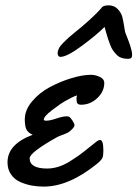

<svg xmlns="http://www.w3.org/2000/svg" viewBox="-20 -672 509 711"><path d="M366.2 -365.2Q366.2 -333 340.1 -308.6Q314 -284.2 280.8 -284.2Q270 -284.2 266.6 -289.3Q263.2 -294.4 263.2 -306.2Q263.2 -311 265.1 -318.8Q247.6 -313 225.1 -299.8Q204.6 -288.6 173.3 -264.6Q142.1 -240.7 142.1 -229Q142.1 -225.1 151.9 -225.1Q165 -225.1 189 -233.2Q212.9 -241.2 225.1 -241.2Q231.9 -241.2 234.9 -240.2Q241.2 -236.8 248.5 -225.3Q255.9 -213.9 255.9 -208Q255.9 -200.7 238.8 -186Q230.5 -179.2 214.4 -173.6Q198.2 -168 192.9 -165Q89.8 -107.4 89.8 -85.9Q89.8 -47.9 154.8 -47.9Q174.8 -47.9 196 -54.4Q217.3 -61 238.3 -74.2Q259.3 -87.4 274.2 -98.1Q289.1 -108.9 310.1 -126Q331.1 -143.1 338.9 -148.9Q346.2 -153.8 350.1 -153.8Q362.8 -153.8 362.8 -115.2Q362.8 -97.2 359.9 -88.9Q356 -79.1 339.8 -65.9Q235.4 19 142.1 19Q118.2 19 96.2 14.9Q74.2 10.7 53.5 1.2Q32.7 -8.3 20.3 -26.9Q7.8 -45.4 7.8 -70.8Q7.8 -138.2 101.1 -172.9Q82.5 -181.2 77.1 -194.1Q71.8 -207 71.8 -230Q71.8 -264.2 98.4 -296.1Q125 -328.1 163.6 -348.9Q202.1 -369.6 243.7 -382.3Q285.2 -395 316.9 -395Q333 -395 349.6 -387.2Q366.2 -379.4 366.2 -365.2ZM453.1 -454.1Q440.4 -454.1 429.9 -457.8Q419.4 -461.4 411.9 -469.2Q404.3 -477.1 398.7 -484.9Q393.1 -492.7 388.2 -505.6Q383.3 -518.6 380.4 -527.1Q377.4 -535.6 373.3 -550.5Q369.1 -565.4 367.2 -572.3Q335.9 -541 281.7 -501.2Q227.5 -461.4 204.1 -461.4Q198.7 -461.4 196 -465.6Q193.4 -469.7 193.4 -474.1Q193.4 -482.9 198 -492.4Q202.6 -502 214.1 -513.4Q225.6 -524.9 233.6 -532.2Q241.7 -539.6 259.8 -554.2Q277.8 -568.8 284.2 -574.2Q331.5 -614.7 355.5 -642.1Q360.8 -652.3 382.3 -652.3Q402.8 -652.3 416 -638.4Q429.2 -624.5 433.1 -608.6Q437 -592.8 439.9 -573.5Q442.9 -554.2 444.3 -550.3Q445.3 -548.3 449.7 -536.9Q454.1 -525.4 456.5 -519Q459 -512.7 462.4 -502.2Q465.8 -491.7 467.5 -483.4Q469.2 -475.1 469.2 -468.3Q469.2 -460.4 465.6 -457.3Q461.9 -454.1 453.1 -454.1Z"/></svg>

Font: Yellowtail
Style: Regular
Weight: 400
Designer: Astigmatic (AOETI)
Foundry: Astigmatic (AOETI)
Version: Version 1.000